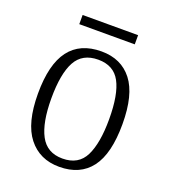

<svg xmlns="http://www.w3.org/2000/svg" viewBox="-126 -762 766 865"><g transform="rotate(20 256.5 -329.5)"><path d="M256 10Q162 10 108 -58.5Q54 -127 54 -268Q54 -408 105.5 -476Q157 -544 259 -544Q354 -544 406.5 -476.5Q459 -409 459 -268Q459 -126 407.5 -58Q356 10 256 10ZM257 -30Q334 -30 364.5 -92Q395 -154 395 -268Q395 -387 363.5 -445.5Q332 -504 258 -504Q182 -504 150 -445Q118 -386 118 -268Q118 -152 150.5 -91Q183 -30 257 -30ZM122 -625V-669H388V-625Z"/></g></svg>

Font: Noto Serif SemiCondensed Light
Style: Regular
Weight: 300
Width: 4
Designer: Monotype Design Team
Foundry: Monotype Imaging Inc.
Version: Version 2.013